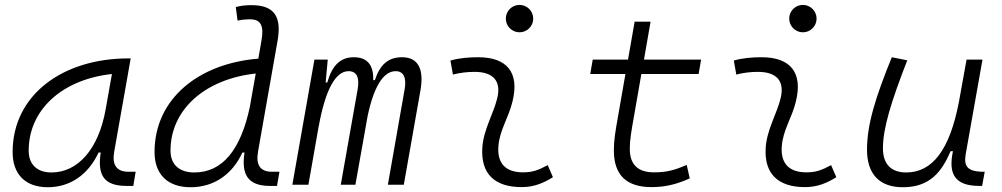

<svg xmlns="http://www.w3.org/2000/svg" viewBox="-20 -764 4142 794"><path d="M177.7 10.3C269.5 10.3 344.7 -41 387.7 -133.3H396.5C381.8 -36.1 412.1 4.9 504.4 4.9H531.2L541 -53.7H511.7C461.9 -53.7 442.9 -82 452.1 -135.7L520.5 -522.5H511.2C237.3 -522.5 32.2 -370.1 32.2 -135.3C32.2 -43 85 10.3 177.7 10.3ZM192.9 -50.8C133.8 -50.8 98.6 -83.5 98.6 -141.1C98.6 -309.6 236.3 -435.5 442.9 -458L417 -312.5C387.7 -145.5 300.8 -50.8 192.9 -50.8Z M768.1 10.3C864.3 10.3 940.9 -42.5 982.4 -133.3H991.2C978 -46.4 1001 4.9 1096.7 4.9H1125.5L1135.7 -53.7H1105.5C1054.7 -53.7 1037.1 -82.5 1047.4 -139.2L1127.9 -595.7C1145.5 -696.3 1113.8 -742.7 1019.5 -742.7C998 -742.7 976.6 -740.7 955.1 -734.9L962.4 -678.7C979.5 -682.6 997.1 -684.1 1014.2 -684.1C1059.6 -684.1 1071.8 -656.2 1061.5 -597.7L1048.3 -521.5C800.3 -501.5 619.1 -354.5 619.1 -135.3C619.1 -43 673.3 10.3 768.1 10.3ZM1013.7 -324.2C976.1 -145 900.4 -50.8 783.7 -50.8C721.2 -50.8 685.1 -83.5 685.1 -141.1C685.1 -310.5 827.1 -437 1037.6 -460L1013.7 -325.2Z M1335.4 -517.6H1280.3L1189 0H1255.4L1298.3 -244.1V-242.7C1325.2 -390.6 1366.7 -469.7 1421.4 -469.7C1454.6 -469.7 1467.8 -444.3 1459 -394.5L1389.2 0H1449.7L1500 -282.7C1525.4 -404.3 1564.9 -469.7 1616.2 -469.7C1648.4 -469.7 1662.1 -443.8 1653.3 -394.5L1584 0H1649.9L1718.8 -390.6C1734.4 -480.5 1708 -527.3 1642.6 -527.3C1585.9 -527.3 1551.3 -497.1 1530.3 -432.6H1523.4C1525.4 -496.1 1498 -527.3 1442.9 -527.3C1387.7 -527.3 1353 -493.2 1333.5 -422.9H1326.7Z M2245.1 -81.1C2205.1 -59.6 2181.2 -51.3 2143.1 -51.3C2071.8 -51.3 2036.1 -87.4 2041 -157.7C2045.4 -225.6 2083 -275.4 2099.6 -345.2C2128.9 -463.9 2076.7 -527.3 1958 -527.3C1919.4 -527.3 1880.9 -524.4 1842.8 -513.7L1853 -455.6C1882.8 -463.4 1912.6 -466.8 1942.4 -466.8C2020.5 -466.8 2054.7 -428.2 2035.6 -355C2020.5 -293.9 1979 -226.1 1974.6 -153.3C1967.8 -46.4 2024.4 9.8 2137.2 9.8C2190.4 9.8 2229.5 -8.3 2266.6 -31.2ZM2128.4 -630.4C2159.7 -630.4 2185.1 -655.8 2185.1 -687C2185.1 -718.3 2159.7 -743.7 2128.4 -743.7C2097.2 -743.7 2071.8 -718.3 2071.8 -687C2071.8 -655.8 2097.2 -630.4 2128.4 -630.4Z M2674.8 9.8C2739.7 9.8 2787.6 -6.3 2832.5 -26.4L2819.8 -82C2767.1 -59.1 2734.9 -51.3 2684.1 -51.3C2618.2 -51.3 2584.5 -83.5 2584.5 -147.9C2584.5 -188 2590.3 -217.3 2602.5 -287.1L2632.3 -458H2869.1L2879.4 -517.6H2643.1L2670.4 -674.3H2604.5L2577.1 -517.6H2431.2L2420.9 -458H2566.4L2536.6 -287.1C2523.9 -215.8 2518.6 -184.1 2518.6 -141.6C2518.6 -40.5 2570.3 9.8 2674.8 9.8Z M3417 -81.1C3377 -59.6 3353 -51.3 3314.9 -51.3C3243.7 -51.3 3208 -87.4 3212.9 -157.7C3217.3 -225.6 3254.9 -275.4 3271.5 -345.2C3300.8 -463.9 3248.5 -527.3 3129.9 -527.3C3091.3 -527.3 3052.7 -524.4 3014.6 -513.7L3024.9 -455.6C3054.7 -463.4 3084.5 -466.8 3114.3 -466.8C3192.4 -466.8 3226.6 -428.2 3207.5 -355C3192.4 -293.9 3150.9 -226.1 3146.5 -153.3C3139.6 -46.4 3196.3 9.8 3309.1 9.8C3362.3 9.8 3401.4 -8.3 3438.5 -31.2ZM3300.3 -630.4C3331.5 -630.4 3356.9 -655.8 3356.9 -687C3356.9 -718.3 3331.5 -743.7 3300.3 -743.7C3269 -743.7 3243.7 -718.3 3243.7 -687C3243.7 -655.8 3269 -630.4 3300.3 -630.4Z M3713.9 10.3C3825.2 10.3 3874.5 -53.2 3911.1 -138.7H3920.9C3901.4 -47.4 3925.8 4.9 4030.3 4.9H4041.5L4052.2 -53.7H4039.1C3981.9 -56.2 3964.8 -75.7 3973.6 -126.5L4043 -517.6H3977.1L3945.3 -341.3C3907.2 -144 3835.9 -50.8 3727.5 -50.8C3665 -50.8 3631.3 -85.4 3631.3 -150.9C3631.3 -232.9 3664.6 -341.8 3731.9 -514.6L3668 -527.3C3602.1 -365.2 3565.4 -251 3565.4 -145C3565.4 -43.9 3617.2 10.3 3713.9 10.3Z"/></svg>

Font: Cascadia Mono NF Light
Style: Italic
Weight: 300
Italic angle: -10°
Monospace: yes
Designer: Aaron Bell
Foundry: Saja Typeworks
Version: Version 2404.023